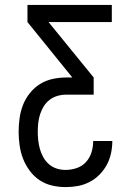

<svg xmlns="http://www.w3.org/2000/svg" viewBox="-20 -755 540 783"><path d="M247 8Q219 8 191.5 1.5Q164 -5 141 -20.5Q118 -36 101 -59Q84 -82 74 -108Q64 -134 60 -162Q56 -190 56 -218Q56 -246 60 -274Q64 -302 74 -327.5Q84 -353 102 -375.5Q120 -398 143.5 -412.5Q167 -427 194.5 -433Q222 -439 250 -439H275L92 -665V-735H436V-665H178L362 -439V-369H250Q232 -369 214.5 -364Q197 -359 182.5 -348Q168 -337 158.5 -321.5Q149 -306 143.5 -289Q138 -272 136 -254Q134 -236 134 -218Q134 -200 136 -182Q138 -164 143 -146.5Q148 -129 157 -113Q166 -97 180 -85Q194 -73 211.5 -67.5Q229 -62 247 -62Q270 -62 292.5 -69.5Q315 -77 330.5 -94Q346 -111 353 -133.5Q360 -156 360 -179V-180H438V-179Q438 -154 432.5 -129Q427 -104 415 -82Q403 -60 385 -42Q367 -24 344.5 -12.5Q322 -1 297.5 3.5Q273 8 247 8Z"/></svg>

Font: Iosevka MaddieWtf
Style: Regular
Weight: 400
Monospace: yes
Designer: Belleve Invis
Foundry: Belleve Invis
Version: Version 31.3.0; ttfautohint (v1.8.3)